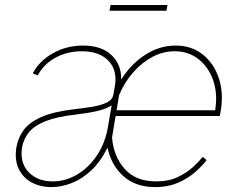

<svg xmlns="http://www.w3.org/2000/svg" viewBox="-20 -736 962 767"><path d="M599.4 11.4Q522 11.4 473.4 -32Q424.7 -75.3 409.4 -146Q381.7 -89.8 344.3 -55Q306.8 -20.2 265.6 -4.4Q224.4 11.4 186.1 11.4Q141.3 11.4 106.7 -7.1Q72.1 -25.6 54.9 -61.1Q37.6 -96.6 45.5 -147.7Q51.8 -184.7 73.7 -215.4Q95.5 -246.1 143.6 -267.9Q191.8 -289.8 277 -299.7Q315.3 -304 349.8 -309.7Q384.2 -315.3 407 -326.7Q429.7 -338.1 433.2 -359.4L438.9 -392Q449.6 -454.9 413.4 -493.1Q377.1 -531.2 306.8 -531.2Q249.3 -531.2 202.2 -505.9Q155.2 -480.5 130.7 -434.7L110.8 -443.2Q138.5 -494.3 192.8 -524.1Q247.2 -554 311.1 -554Q386 -554 425.8 -515.6Q465.6 -477.3 464.1 -418Q503.2 -480.5 560.2 -517.2Q617.2 -554 681.8 -554Q745 -554 789.6 -518.6Q834.2 -483.3 853.9 -424.5Q873.6 -365.8 862.2 -295.5L858 -272.7H441.8L427.6 -187.1Q433.6 -111.2 478 -61.3Q522.4 -11.4 603.7 -11.4Q654.1 -11.4 691.1 -29.1Q728 -46.9 752.5 -70Q777 -93 789.8 -109.4L805.4 -96.6Q790.5 -76 762.4 -50.8Q734.4 -25.6 693.5 -7.1Q652.7 11.4 599.4 11.4ZM455.6 -355.8 445.7 -295.5H839.5Q850.1 -360.8 831.9 -414.2Q813.6 -467.7 773.3 -499.5Q733 -531.2 677.6 -531.2Q632.1 -531.2 589.7 -509.1Q547.2 -486.9 512.4 -447.4Q477.6 -408 455.6 -355.8ZM190.3 -11.4Q242.2 -11.4 288.9 -39.2Q335.6 -67.1 368.4 -117Q401.3 -166.9 411.9 -233L426.1 -315.3Q403.8 -300.4 366.7 -292.1Q329.5 -283.7 282.7 -278.4Q208.1 -269.9 163.4 -252.5Q118.6 -235.1 96.6 -208.8Q74.6 -182.5 68.2 -147.7Q58.6 -85.9 94.1 -48.7Q129.6 -11.4 190.3 -11.4ZM649.1 -715.9 644.9 -693.2H417.6L421.9 -715.9Z"/></svg>

Font: Inter UI Thin
Style: Italic
Weight: 100
Italic angle: -9.39999°
Designer: Rasmus Andersson
Foundry: rsms
Version: 3.2;8d6f07862